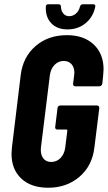

<svg xmlns="http://www.w3.org/2000/svg" viewBox="-20 -873 506 901"><path d="M34 -152Q34 -161 36 -181L77 -519Q87 -605 146.5 -656.5Q206 -708 294 -708Q373 -708 419.5 -664.5Q466 -621 466 -547Q466 -538 464 -518L460 -480Q459 -475 455 -471.5Q451 -468 446 -468H333Q328 -468 325 -471.5Q322 -475 323 -480L328 -520Q329 -524 329 -532Q329 -557 315.5 -572Q302 -587 279 -587Q254 -587 236 -568.5Q218 -550 214 -520L172 -180Q169 -150 182 -131.5Q195 -113 220 -113Q246 -113 264 -131.5Q282 -150 286 -180L296 -260Q296 -265 292 -265H249Q244 -265 241 -268.5Q238 -272 239 -277L250 -366Q250 -371 254 -374.5Q258 -378 263 -378H435Q446 -378 446 -366L423 -181Q413 -95 353 -43.5Q293 8 206 8Q126 8 80 -35Q34 -78 34 -152ZM195 -841Q195 -853 207 -853H255Q266 -853 266 -841Q267 -821 277.5 -809Q288 -797 305 -797Q322 -797 336 -809Q350 -821 355 -841Q358 -853 369 -853H417Q429 -853 427 -841Q417 -793 381.5 -764Q346 -735 297 -735Q248 -735 220.5 -764Q193 -793 195 -841Z"/></svg>

Font: Barlow Condensed
Style: Bold Italic
Weight: 700
Width: 3
Italic angle: -7°
Designer: Jeremy Tribby
Foundry: Tribby Type
Version: Version 1.408